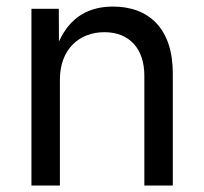

<svg xmlns="http://www.w3.org/2000/svg" viewBox="-20 -573 631 593"><path d="M165 -327.1C165 -420.4 224.1 -473.6 302.7 -473.6C378.9 -473.6 425.8 -423.3 425.8 -339.4V0H513.7V-346.7C513.7 -484.9 439.5 -552.7 329.1 -552.7C255.9 -552.7 197.3 -522 162.1 -444.8L161.6 -545.9H77.1V0H165Z"/></svg>

Font: Raveo
Style: Regular
Weight: 400
Designer: Jakub Foglar, Rasmus Andersson (Inter)
Foundry: Jakubfoglar.com
Version: Version 1.100;Glyphs 3.2.3 (3260)